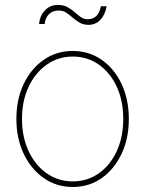

<svg xmlns="http://www.w3.org/2000/svg" viewBox="-20 -742 584 772"><path d="M272.5 9.8Q207 9.8 155.8 -26.1Q104.5 -62 75.2 -123.8Q45.9 -185.5 45.9 -263.7Q45.9 -342.8 75.2 -404.3Q104.5 -465.8 155.8 -501.5Q207 -537.1 272.5 -537.1Q337.9 -537.1 388.9 -501.5Q439.9 -465.8 469 -404.1Q498 -342.3 498 -263.7Q498 -185.5 469 -123.8Q439.9 -62 389.2 -26.1Q338.4 9.8 272.5 9.8ZM272.5 -12.7Q331.5 -12.7 377.4 -45.2Q423.3 -77.6 449.5 -134.5Q475.6 -191.4 475.6 -263.7Q475.6 -336.4 449.5 -393.1Q423.3 -449.7 377.4 -482.2Q331.5 -514.6 272.5 -514.6Q213.9 -514.6 167.7 -481.9Q121.6 -449.2 95 -392.8Q68.4 -336.4 68.4 -263.7Q68.4 -191.4 95 -134.5Q121.6 -77.6 167.7 -45.2Q213.9 -12.7 272.5 -12.7ZM335.9 -642.1Q315.4 -642.1 300.3 -650.9Q285.2 -659.7 272.5 -670.9Q259.8 -682.1 246.6 -690.9Q233.4 -699.7 216.3 -699.7Q192.4 -699.7 177.2 -685.3Q162.1 -670.9 159.7 -645.5H137.2Q140.1 -678.7 160.6 -700.4Q181.2 -722.2 212.4 -722.2Q235.4 -722.2 251.2 -713.4Q267.1 -704.6 279.8 -693.4Q292.5 -682.1 304.7 -673.3Q316.9 -664.6 332 -664.6Q353 -664.6 366.5 -676.8Q379.9 -689 385.7 -716.8H408.7Q402.8 -682.1 383.3 -662.1Q363.8 -642.1 335.9 -642.1Z"/></svg>

Font: Inter 24pt Thin
Style: Regular
Weight: 250
Designer: Rasmus Andersson
Foundry: rsms
Version: Version 4.001;git-66647c0bb